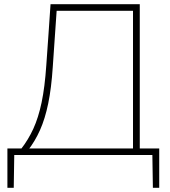

<svg xmlns="http://www.w3.org/2000/svg" viewBox="-20 -733 806 908"><path d="M609 -4Q609 -65 609 -121Q609 -177 609 -242V-472Q609 -537.5 609 -593.5Q609 -649.5 609 -710L633 -682H231L249.5 -705Q244.5 -633.5 239.5 -560.8Q234.5 -488 229.5 -415.5Q223 -316 208 -243.5Q193 -171 169.2 -117.8Q145.5 -64.5 112 -22L79 -27.5Q113.5 -71.5 137.5 -123.8Q161.5 -176 176.8 -248.5Q192 -321 199 -425Q204.5 -501 209.5 -573.8Q214.5 -646.5 219 -713H641Q641 -652.5 641 -596.5Q641 -540.5 641 -475V-242Q641 -177 641 -121Q641 -65 641 -4ZM15 155Q15 132.5 15 109.5Q15 86.5 15 63.5Q15 40.5 15 16.2Q15 -8 15 -31Q76 -31 138 -31Q200 -31 258.5 -31H489.5Q548 -31 610.2 -31Q672.5 -31 733 -31Q733 -8 733 16.2Q733 40.5 733 63.5Q733 86.5 733 109.5Q733 132.5 733 155H703L700.5 -5.5L716 0H32L47.5 -5.5L45 155Z"/></svg>

Font: Commissioner Thin
Style: Regular
Weight: 100
Designer: Kostas Bartsokas
Foundry: Kostas Bartsokas
Version: Version 1.001;gftools[0.9.23]